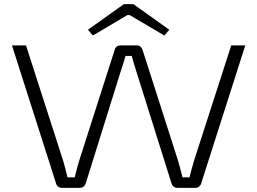

<svg xmlns="http://www.w3.org/2000/svg" viewBox="-20 -910 1246 930"><path d="M800 -766 626 -890H580L406 -766L430 -738L597 -837H608L776 -738ZM1168 -690H1100L919 -129C911 -104 905 -77 898 -51H864C857 -77 851 -104 843 -130L671 -667C667 -681 657 -690 643 -690H563C548 -690 538 -681 535 -667L363 -130C355 -104 349 -79 342 -51H307C300 -79 294 -105 286 -131L106 -690H38L252 -20C255 -8 267 0 281 0H366C380 0 391 -8 395 -21L564 -562C573 -587 580 -613 588 -639H618C625 -613 633 -588 641 -562L811 -21C815 -8 825 0 840 0H925C939 0 950 -8 954 -20Z"/></svg>

Font: Exo 2 Light Expanded
Style: Regular
Weight: 300
Width: 7
Designer: Natanael Gama
Version: Version 1.001;PS 001.001;hotconv 1.0.70;makeotf.lib2.5.58329